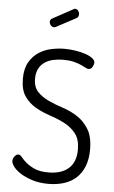

<svg xmlns="http://www.w3.org/2000/svg" viewBox="-63 -996 619 1045"><g transform="rotate(5 247.0 -474.0)"><path d="M209 -848Q204 -845 199 -845Q188 -845 180.5 -853.5Q173 -862 173 -873Q173 -885 184 -891L296 -952Q299 -955 304 -955Q315 -955 321.5 -946Q328 -937 328 -927Q328 -911 316 -905ZM237 -55Q307 -55 346.5 -89.5Q386 -124 386 -193Q386 -248 361.5 -279.5Q337 -311 300 -330.5Q263 -350 220 -364Q177 -378 140 -399Q103 -420 78.5 -455Q54 -490 54 -551Q54 -606 74 -641Q94 -676 125 -696.5Q156 -717 193.5 -725Q231 -733 266 -733Q294 -733 324 -728.5Q354 -724 378.5 -716Q403 -708 418.5 -696.5Q434 -685 434 -672Q434 -662 426.5 -648.5Q419 -635 405 -635Q398 -635 387.5 -641Q377 -647 361 -654Q345 -661 321.5 -667Q298 -673 265 -673Q237 -673 211 -667.5Q185 -662 164.5 -648.5Q144 -635 132 -612.5Q120 -590 120 -557Q120 -511 144.5 -485.5Q169 -460 206 -443Q243 -426 286 -412Q329 -398 366 -373.5Q403 -349 427.5 -308.5Q452 -268 452 -199Q452 -146 436.5 -107Q421 -68 393 -42.5Q365 -17 326 -5Q287 7 241 7Q193 7 155 -5Q117 -17 90.5 -33.5Q64 -50 50 -68.5Q36 -87 36 -101Q36 -113 45.5 -125.5Q55 -138 66 -138Q76 -138 86 -125Q96 -112 114 -96.5Q132 -81 161 -68Q190 -55 237 -55Z"/></g></svg>

Font: AkaAcidDosis
Style: Regular
Weight: 400
Designer: Edgar Tolentino, Pablo Impallari, Igino Marini, Aka-Acid
Foundry: Edgar Tolentino, Pablo Impallari, Igino Marini, Cyberella
Version: Version 1.007